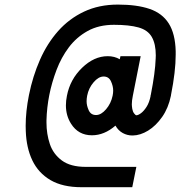

<svg xmlns="http://www.w3.org/2000/svg" viewBox="-20 -717 775 825"><path d="M392.6 -222.7Q414.6 -222.7 435.8 -247.6Q457 -272.5 463.9 -305.7Q466.3 -317.4 466.3 -327.6Q466.3 -347.2 456.8 -367.7Q447.3 -388.2 425.3 -388.2Q403.3 -388.2 382.1 -363.3Q360.8 -338.4 354.5 -305.7Q352.1 -293 352.1 -281.7Q352.1 -263.2 361.3 -242.9Q370.6 -222.7 392.6 -222.7ZM714.8 -309.1 714.4 -305.7Q703.6 -252.9 676.8 -214.6Q649.9 -176.3 616.5 -155.8Q583 -135.3 550.3 -134.8H548.8Q526.9 -134.8 507.6 -145.3Q488.3 -155.8 476.1 -177.2Q428.2 -135.7 375 -135.7Q316.4 -135.7 285.2 -185.5Q263.2 -220.2 263.2 -264.2Q263.2 -284.2 267.6 -305.7Q281.2 -376 332.8 -425.8Q384.3 -475.6 442.9 -475.6Q471.7 -475.6 494.6 -462.4L497.6 -475.6H584.5L550.8 -305.7Q546.4 -284.2 546.4 -268.6Q546.4 -261.7 548.3 -249.5Q550.3 -237.3 556.4 -229.5Q562.5 -221.7 565.9 -221.7Q573.7 -221.7 585.9 -230.7Q598.1 -239.7 609.9 -258.1Q621.6 -276.4 627.4 -305.7H627V-306.6Q627 -307.1 627.2 -307.6Q627.4 -308.1 627.4 -308.6L627.9 -309.1Q647 -405.8 648.9 -465.3Q649.4 -472.2 649.4 -479Q649.4 -528.3 632.3 -558.1Q615.2 -587.9 575.2 -599.1Q535.2 -610.4 469.7 -610.4Q404.3 -610.4 356.4 -583.7Q308.6 -557.1 275.9 -513.7Q243.2 -470.2 222.9 -416.5Q202.6 -362.8 191.9 -309.1Q181.2 -254.9 179.7 -200.2V-190.4Q179.7 -141.6 194.1 -98.4Q208.5 -55.2 245.6 -27.6Q282.7 0 348.1 0H565.9L548.3 87.4H330.6Q249 87.4 197 56.9Q145 26.4 119.1 -27.6Q93.3 -81.5 90.8 -153.8Q90.3 -164.6 90.3 -175.8Q90.3 -238.3 104.5 -309.1Q120.6 -389.2 151.6 -459.7Q182.6 -530.3 229.7 -583.5Q276.9 -636.7 341.1 -667Q405.3 -697.3 486.8 -697.3Q568.4 -697.3 622.8 -678.7Q677.2 -660.2 705.1 -616.2Q732.9 -572.3 734.9 -497.1V-481.9Q734.9 -410.2 714.8 -309.1Z"/></svg>

Font: Qaz
Style: Italic
Weight: 400
Italic angle: -11.25°
Designer: GGBotNet
Foundry: f0n7
Version: 0.70